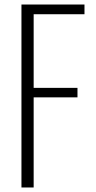

<svg xmlns="http://www.w3.org/2000/svg" viewBox="-20 -830 423 850"><path d="M75 0V-810H354V-767H129V-441H323V-399H129V0Z"/></svg>

Font: Oswald ExtraLight
Style: Regular
Weight: 250
Designer: Vernon Adams
Foundry: Vernon Adams
Version: Version 4.100; ttfautohint (v1.8.1.43-b0c9)